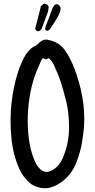

<svg xmlns="http://www.w3.org/2000/svg" viewBox="-20 -1016 519 1051"><path d="M38 -365Q38 -408 43 -450.5Q48 -493 56 -535Q64 -574 75.5 -612Q87 -650 104 -686Q112 -703 121.5 -717.5Q131 -732 144 -745Q153 -754 165 -761Q176 -765 183.5 -771.5Q191 -778 198 -785Q221 -805 246 -797Q304 -786 336 -740Q352 -718 364 -693.5Q376 -669 386 -644Q416 -567 430.5 -486.5Q445 -406 440 -323Q436 -277 428 -231.5Q420 -186 404 -143Q393 -109 374.5 -80.5Q356 -52 329 -29Q296 -2 259.5 9.5Q223 21 182 7Q160 0 142.5 -15Q125 -30 111 -49Q92 -75 80.5 -103.5Q69 -132 60 -163Q48 -208 43 -255Q38 -302 38 -349ZM216 -698Q211 -696 209 -692Q207 -688 206 -685Q200 -672 195 -660.5Q190 -649 185 -637Q159 -575 146.5 -510Q134 -445 132 -379Q131 -348 132.5 -318Q134 -288 138 -256Q142 -227 149 -198Q156 -169 167 -142Q172 -131 177.5 -120Q183 -109 191 -100Q224 -59 267 -85Q287 -96 300.5 -113Q314 -130 323 -149Q332 -171 339 -192.5Q346 -214 350 -236Q358 -278 358 -319.5Q358 -361 353 -404Q349 -435 341.5 -464.5Q334 -494 326 -523Q317 -555 306.5 -585Q296 -615 282 -644Q277 -658 269.5 -671Q262 -684 251 -694Q245 -700 242 -697Q234 -689 228 -692Q222 -695 216 -698ZM246 -977Q246 -959 240 -945Q233 -926 226.5 -908Q220 -890 213 -872Q211 -865 208 -859.5Q205 -854 199 -849Q196 -846 191 -845Q186 -844 181 -848Q171 -852 174 -864Q181 -891 188 -918.5Q195 -946 202 -974Q202 -981 210 -987Q221 -1001 232 -993Q240 -991 243 -986.5Q246 -982 246 -977ZM312 -969Q311 -956 306 -944Q301 -932 294 -921Q285 -905 276 -891Q267 -877 258 -863Q256 -859 253.5 -856.5Q251 -854 249 -852Q245 -849 242 -847.5Q239 -846 234 -849Q225 -854 228 -864Q230 -873 234 -882Q242 -902 250 -923.5Q258 -945 265 -966Q268 -974 273 -981Q283 -997 297 -992Q302 -990 307 -983Q312 -976 312 -969Z"/></svg>

Font: Delicious Handrawn
Style: Regular
Weight: 400
Designer: Agung Rohmat
Foundry: Agung Rohmat
Version: Version 1.002; ttfautohint (v1.8.4.7-5d5b);gftools[0.9.27]